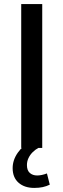

<svg xmlns="http://www.w3.org/2000/svg" viewBox="-20 -725 310 941"><path d="M84 0V-705H187V0ZM148 196Q100 196 71 170.5Q42 145 42 99Q42 59 67.5 23Q93 -13 135 -36L168 0Q153 8 140 21Q127 34 119.5 50Q112 66 112 84Q112 110 126 122.5Q140 135 162 135Q173 135 185 132.5Q197 130 210 125L224 180Q208 188 189.5 192Q171 196 148 196Z"/></svg>

Font: Nunito Sans 10pt SemiCondensed SemiBold
Style: Regular
Weight: 600
Width: 4
Designer: Vernon Adams
Foundry: Vernon Adams
Version: Version 3.101;gftools[0.9.27]